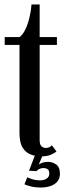

<svg xmlns="http://www.w3.org/2000/svg" viewBox="-20 -689 288 857"><path d="M164.5 9Q140 9 117.5 0.8Q95 -7.5 81 -30Q67 -52.5 67 -95.5V-488.5H1V-523.5H67Q81.5 -533.5 92.8 -556.8Q104 -580 111.2 -609.5Q118.5 -639 120.5 -669H157V-523.5H234V-488.5H157V-63.5Q157 -42.5 166 -35.5Q175 -28.5 183.5 -28.5Q193.5 -28.5 200.8 -32.2Q208 -36 211.5 -40.5L232 -13Q221 -3.5 204 2.8Q187 9 164.5 9ZM163 148Q137 148 116.8 142.8Q96.5 137.5 89 133.5L102 102Q107 105.5 123.5 110.8Q140 116 160.5 116Q176.5 116 188.2 108.2Q200 100.5 200 86.5Q200 71 192.2 66Q184.5 61 173.5 61Q165.5 61 157 64.5Q148.5 68 142.5 75L109.5 73L140 -6H175L152.5 46.5Q155 43 166.8 38.2Q178.5 33.5 194.5 33.5Q214 33.5 230.8 45.2Q247.5 57 247.5 87Q247.5 108 235.5 121.8Q223.5 135.5 204 141.8Q184.5 148 163 148Z"/></svg>

Font: Imbue Thin 10pt Medium
Style: Regular
Weight: 500
Version: Version 1.102